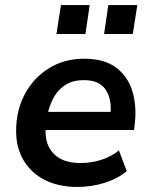

<svg xmlns="http://www.w3.org/2000/svg" viewBox="-20 -732 597 762"><path d="M287 10Q213 10 158.5 -17.5Q104 -45 74 -95Q44 -145 44 -212Q44 -294 78.5 -358.5Q113 -423 174 -461Q235 -499 314 -499Q394 -499 441 -463.5Q488 -428 505.5 -369.5Q523 -311 515 -242L512 -216H161Q159 -155 195 -120Q231 -85 298 -85Q342 -85 381.5 -97.5Q421 -110 452 -135L483 -53Q448 -23 395.5 -6.5Q343 10 287 10ZM313 -414Q271 -414 242 -396.5Q213 -379 196 -350Q179 -321 171 -288H419Q423 -342 398 -378Q373 -414 313 -414ZM393 -597 410 -712H525L507 -597ZM204 -597 222 -712H336L319 -597Z"/></svg>

Font: Nunito Sans
Style: Bold Italic
Weight: 700
Italic angle: -9°
Designer: Vernon Adams
Foundry: Vernon Adams
Version: Version 3.006; ttfautohint (v1.8.3)